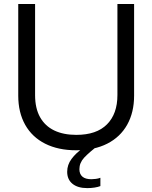

<svg xmlns="http://www.w3.org/2000/svg" viewBox="-20 -749 768 968"><path d="M72 -266.9V-729H156.9V-269.4Q156.9 -203.1 181.9 -158.4Q207 -113.6 253.4 -91.3Q299.9 -69 364.6 -69Q466.9 -69 519.4 -122.1Q572 -175.1 572 -269.4V-729H656.1V-266.9Q656.1 -182.7 621.4 -120.5Q586.6 -58.3 521.1 -24.9Q455.6 8.6 364 8.6Q273.7 8.6 208 -24.4Q142.3 -57.3 107.1 -119.5Q72 -181.7 72 -266.9ZM318.7 117Q318.7 81.6 340.9 52Q363 22.4 395.6 0.1Q428.1 -22.1 481.7 -52.7L500.9 -36L482.3 -21.4Q428 20.1 404.1 46.1Q380.3 72 380.3 104.1Q380.3 128.6 395.5 141.6Q410.7 154.6 440.6 154.6Q450.4 154.6 463.2 152.9Q476 151.3 486.1 147.3V189.1Q475 193.7 457.1 196.6Q439.1 199.4 420 199.4Q372.1 199.4 345.4 177.6Q318.7 155.9 318.7 117Z"/></svg>

Font: Mona Sans VF XLt
Style: Regular
Weight: 200
Designer: Deni Anggara
Foundry: GitHub
Version: Version 2.000;Glyphs 3.2.3 (3260)